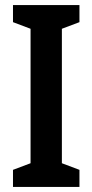

<svg xmlns="http://www.w3.org/2000/svg" viewBox="-20 -734 362 754"><path d="M292 0H31V-67L100 -93V-621L31 -647V-714H292V-647L223 -621V-93L292 -67Z"/></svg>

Font: Noto Sans Disp Cond SemBd
Style: Regular
Weight: 600
Width: 3
Designer: Monotype Design Team
Foundry: Monotype Imaging Inc.
Version: Version 2.000;GOOG;noto-source:20170915:90ef993387c0; ttfaut